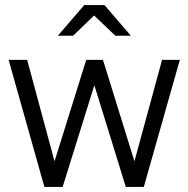

<svg xmlns="http://www.w3.org/2000/svg" viewBox="-20 -737 743 757"><path d="M435 -596H496L392 -717H312L208 -596H268L351 -676ZM155 0H227L352 -401L476 0H547L689 -501H619L510 -101L386 -501H320L195 -101L87 -501H14Z"/></svg>

Font: Red Hat Display
Style: Regular
Weight: 400
Designer: Pentagram, MCKL
Foundry: Pentagram, MCKL
Version: Version 1.023